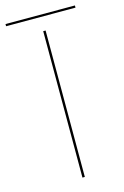

<svg xmlns="http://www.w3.org/2000/svg" viewBox="-160 -802 552 855"><g transform="rotate(-15 116.0 -374.5)"><path d="M110 0H121V-675H110ZM-44 -739H276V-749H-44Z"/></g></svg>

Font: Anybody Expanded Thin
Style: Regular
Weight: 250
Width: 7
Version: Version 1.113;gftools[0.9.25]